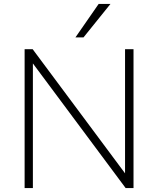

<svg xmlns="http://www.w3.org/2000/svg" viewBox="-20 -955 803 975"><path d="M105 0V-705H146L629 -56H615V-705H658V0H618L135 -649H147V0ZM363 -765 481 -935H541L404 -765Z"/></svg>

Font: Nunito Sans 10pt ExtraLight
Style: Regular
Weight: 250
Designer: Vernon Adams
Foundry: Vernon Adams
Version: Version 3.101;gftools[0.9.27]